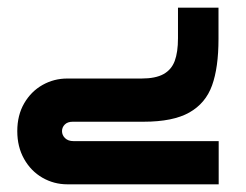

<svg xmlns="http://www.w3.org/2000/svg" viewBox="-20 -480 640 500"><path d="M25 -138.5Q25 -180 43 -211Q61 -242 90.8 -258.8Q120.5 -275.5 155 -275.5H348.5Q385 -275.5 405.8 -287Q426.5 -298.5 435 -321.2Q443.5 -344 443.5 -380.5V-460H549V-378.5Q549 -304 532.2 -257.5Q515.5 -211 473 -187Q430.5 -163 354 -163H169.5Q156 -163 148.8 -155.8Q141.5 -148.5 141.5 -138.5Q141.5 -128 149.5 -120.2Q157.5 -112.5 171.5 -112.5H549.5V0H155.5Q120.5 0 90.5 -17.2Q60.5 -34.5 42.8 -66Q25 -97.5 25 -138.5Z"/></svg>

Font: JuliaMono
Style: Bold Italic
Weight: 700
Italic angle: -9°
Monospace: yes
Designer: cormullion
Foundry: corm
Version: Version 0.057; ttfautohint (v1.8.4)